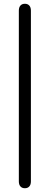

<svg xmlns="http://www.w3.org/2000/svg" viewBox="-20 -802 264 1019"><path d="M80 161V-746Q80 -763 88.5 -772.5Q97 -782 112 -782Q127 -782 135.5 -772.5Q144 -763 144 -746V161Q144 178 135.5 187.5Q127 197 112 197Q97 197 88.5 187.5Q80 178 80 161Z"/></svg>

Font: Kodchasan Light
Style: Regular
Weight: 300
Version: Version 1.000; ttfautohint (v1.6)